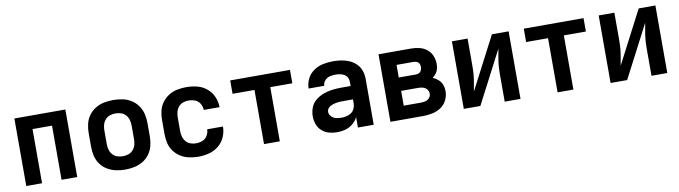

<svg xmlns="http://www.w3.org/2000/svg" viewBox="-31 -1007 5246 1484"><g transform="rotate(-10 2592.0 -265.0)"><path d="M88 0H212V-425H365V0H488V-530H88Z M864 8Q900 8 936 0.5Q972 -7 1003 -25.5Q1034 -44 1055.5 -73.5Q1077 -103 1086 -138.5Q1095 -174 1095 -210V-320Q1095 -356 1086 -391.5Q1077 -427 1055.5 -456.5Q1034 -486 1003 -505Q972 -524 936 -531Q900 -538 864 -538Q828 -538 792.5 -531Q757 -524 725.5 -505Q694 -486 672.5 -456.5Q651 -427 642.5 -391.5Q634 -356 634 -320V-210Q634 -174 642.5 -138.5Q651 -103 672.5 -73.5Q694 -44 725.5 -25.5Q757 -7 792.5 0.5Q828 8 864 8ZM864 -97Q842 -97 820.5 -104Q799 -111 784 -128Q769 -145 763 -166.5Q757 -188 757 -210V-320Q757 -342 763 -363.5Q769 -385 784 -402Q799 -419 820.5 -426Q842 -433 864 -433Q886 -433 907.5 -426Q929 -419 944 -402Q959 -385 965 -363.5Q971 -342 971 -320V-210Q971 -188 965 -166.5Q959 -145 944 -128Q929 -111 907.5 -104Q886 -97 864 -97Z M1438 8Q1480 8 1521.5 -2.5Q1563 -13 1596.5 -40Q1630 -67 1647.5 -106.5Q1665 -146 1665 -189H1541Q1541 -163 1527 -139.5Q1513 -116 1488.5 -106.5Q1464 -97 1438 -97Q1416 -97 1395 -104.5Q1374 -112 1359.5 -129Q1345 -146 1339 -167Q1333 -188 1333 -210V-320Q1333 -342 1339 -363.5Q1345 -385 1359.5 -402Q1374 -419 1395 -426Q1416 -433 1438 -433Q1464 -433 1488.5 -423.5Q1513 -414 1527 -390.5Q1541 -367 1541 -341H1665Q1665 -384 1647.5 -423.5Q1630 -463 1596.5 -490.5Q1563 -518 1521.5 -528Q1480 -538 1438 -538Q1402 -538 1366.5 -531Q1331 -524 1300 -504.5Q1269 -485 1247.5 -455.5Q1226 -426 1218 -391Q1210 -356 1210 -320V-210Q1210 -174 1218 -139Q1226 -104 1247.5 -74.5Q1269 -45 1300 -26Q1331 -7 1366.5 0.5Q1402 8 1438 8Z M1954 0H2078V-425H2251V-530H1782V-425H1954Z M2530 8Q2562 8 2593.5 -1Q2625 -10 2650.5 -31Q2676 -52 2691 -81V0H2815V-360Q2815 -393 2804.5 -424Q2794 -455 2770.5 -478.5Q2747 -502 2717 -515Q2687 -528 2655 -533Q2623 -538 2591 -538Q2551 -538 2511.5 -530Q2472 -522 2438.5 -499Q2405 -476 2386.5 -439.5Q2368 -403 2368 -363H2491Q2491 -386 2507 -404Q2523 -422 2545.5 -427.5Q2568 -433 2591 -433Q2608 -433 2625.5 -430Q2643 -427 2658.5 -418Q2674 -409 2682.5 -393.5Q2691 -378 2691 -360V-326H2614Q2579 -326 2544.5 -321.5Q2510 -317 2476.5 -304.5Q2443 -292 2415.5 -270Q2388 -248 2375 -214.5Q2362 -181 2362 -146Q2362 -114 2373 -83Q2384 -52 2409 -30Q2434 -8 2465.5 0Q2497 8 2530 8ZM2579 -97Q2558 -97 2537.5 -101.5Q2517 -106 2501 -122Q2485 -138 2485 -159Q2485 -175 2495.5 -187.5Q2506 -200 2521 -206Q2536 -212 2551.5 -215.5Q2567 -219 2583 -220Q2599 -221 2614 -221H2691V-189Q2691 -169 2682.5 -149.5Q2674 -130 2657 -118Q2640 -106 2620 -101.5Q2600 -97 2579 -97Z M2946 0H3203Q3240 0 3276 -7.5Q3312 -15 3343 -35.5Q3374 -56 3390.5 -90Q3407 -124 3407 -160Q3407 -186 3398 -210Q3389 -234 3369.5 -251Q3350 -268 3327 -278Q3343 -290 3354.5 -305.5Q3366 -321 3371 -340Q3376 -359 3376 -378Q3376 -411 3363.5 -442Q3351 -473 3325.5 -493.5Q3300 -514 3268 -522Q3236 -530 3203 -530H2946ZM3069 -326V-425H3203Q3216 -425 3228.5 -419.5Q3241 -414 3246.5 -402Q3252 -390 3252 -377Q3252 -364 3246.5 -351Q3241 -338 3229 -332Q3217 -326 3203 -326ZM3203 -105H3069V-221H3203Q3222 -221 3240.5 -216Q3259 -211 3271 -196Q3283 -181 3283 -162Q3283 -143 3270.5 -128.5Q3258 -114 3240 -109.5Q3222 -105 3203 -105Z M3522 0H3652L3866 -412Q3861 -379 3854.5 -346Q3848 -313 3845.5 -279.5Q3843 -246 3843 -212V0H3967V-530H3836L3622 -118Q3627 -151 3633.5 -184Q3640 -217 3642.5 -250.5Q3645 -284 3645 -318V-530H3522Z M4258 0H4382V-425H4555V-530H4086V-425H4258Z M4674 0H4804L5018 -412Q5013 -379 5006.5 -346Q5000 -313 4997.5 -279.5Q4995 -246 4995 -212V0H5119V-530H4988L4774 -118Q4779 -151 4785.5 -184Q4792 -217 4794.5 -250.5Q4797 -284 4797 -318V-530H4674Z"/></g></svg>

Font: Iosevka Sparkle
Style: Bold
Weight: 700
Designer: Belleve Invis
Foundry: Belleve Invis
Version: Version 4.5.0; ttfautohint (v1.8.3)